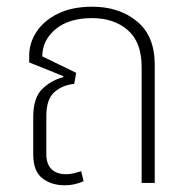

<svg xmlns="http://www.w3.org/2000/svg" viewBox="-20 -545 561 572"><path d="M173 7Q133 7 106 -14Q79 -35 79 -85V-196Q79 -253 105 -279Q131 -305 168 -315L169 -318L67 -359V-380Q67 -417 89 -450.5Q111 -484 153 -504.5Q195 -525 255 -525Q335 -525 388 -481.5Q441 -438 441 -352V0H402V-345Q402 -419 361 -455Q320 -491 254 -491Q185 -491 145.5 -458Q106 -425 106 -377L207 -328L201 -295Q167 -292 142.5 -271Q118 -250 118 -199V-87Q118 -56 133.5 -41Q149 -26 177 -26Q189 -26 201 -29Q213 -32 222 -35L229 -5Q202 7 173 7Z"/></svg>

Font: Noto Sans Thai UI SemCond ExtLt
Style: Regular
Weight: 200
Width: 4
Designer: Monotype Design Team
Foundry: Monotype Imaging Inc.
Version: Version 2.000